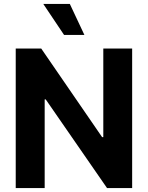

<svg xmlns="http://www.w3.org/2000/svg" viewBox="-20 -953 749 973"><path d="M649.7 0H522.4L211.7 -449.2H206.4V0H59.7V-707.2H188.8L497.4 -258.2H503.5V-707.2H649.7ZM199.4 -933H333.9L407.7 -775.9H304.7Z"/></svg>

Font: Pretendard Variable
Style: Regular
Weight: 400
Designer: Base glyphs from Inter by Rasmus Andersson; Hangul glyphs from Noto Sans CJK(Source Han Sans) by Jang Soo-young and Kang
Foundry: Kil Hyung-jin
Version: Version 1.100;FEAKit 1.0